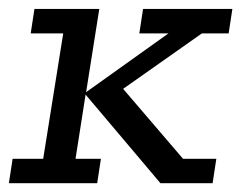

<svg xmlns="http://www.w3.org/2000/svg" viewBox="-29 -417 549 437"><path d="M-8.8 0 -0.3 -55.6H69.3L114.9 -341H40.9L49.4 -396.7H197L167 -207.2L354.4 -341H288.1L296.6 -396.7H499.9L491.4 -341H430.5L222.6 -194.6L238.1 -230.1L387.6 -55.6H463.4L454.9 0H336.2L165.8 -201.7L142.9 -55.6H200.7L192.2 0Z"/></svg>

Font: Rokkitt SemiBold
Style: Italic
Weight: 600
Italic angle: -9°
Designer: Vernon Adams
Foundry: Vernon Adams
Version: Version 3.103